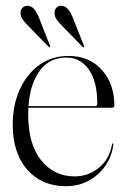

<svg xmlns="http://www.w3.org/2000/svg" viewBox="-20 -634 436 664"><path d="M375.5 -269Q375.5 -261.5 367 -261.5H78Q77.5 -250 77.5 -238Q77.5 -135.5 122.2 -79.8Q167 -24 238 -24Q285.5 -24 322 -53.8Q358.5 -83.5 367.5 -134.5Q368 -138 369.5 -138Q372.5 -138 372 -133.5Q363.5 -71.5 317.8 -30.8Q272 10 208 10Q124.5 10 74.2 -47.2Q24 -104.5 24 -203.5Q24 -270.5 48.2 -324.2Q72.5 -378 115.8 -409.2Q159 -440.5 217 -440.5Q289 -440.5 332.2 -392.2Q375.5 -344 375.5 -269ZM210 -435Q151.5 -435 117.8 -389.8Q84 -344.5 78.5 -267H309Q316.5 -267 316.5 -275Q316.5 -352 287.2 -393.5Q258 -435 210 -435ZM117 -567.5 152.5 -476.5Q154.5 -472.5 153 -471Q151 -469.5 148 -472.5L77 -545Q65.5 -556.5 58 -567.5Q50.5 -578.5 51 -592.5Q51.5 -601 58.5 -607.8Q65.5 -614.5 77 -614Q90 -613 99.5 -600.8Q109 -588.5 117 -567.5ZM234 -567.5 270 -476.5Q272 -472.5 270.5 -471Q268 -469.5 265 -472.5L194.5 -545Q182.5 -556.5 175.2 -567.5Q168 -578.5 168.5 -592.5Q169 -601 175.5 -607.8Q182 -614.5 194 -614Q207 -613 216.5 -600.8Q226 -588.5 234 -567.5Z"/></svg>

Font: Fraunces 144pt S000 Light
Style: Regular
Weight: 300
Version: Version 1.000; ttfautohint (v1.8.3)